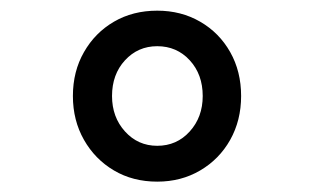

<svg xmlns="http://www.w3.org/2000/svg" viewBox="-20 -748 602 369"><path d="M282.2 -398.9Q235.4 -398.9 199 -420.4Q162.6 -441.9 141.4 -479.2Q120.1 -516.6 120.1 -563.5Q120.1 -610.8 141.4 -647.9Q162.6 -685.1 199 -706.3Q235.4 -727.5 282.2 -727.5Q328.1 -727.5 364.7 -706.3Q401.4 -685.1 422.4 -647.9Q443.4 -610.8 443.4 -563.5Q443.4 -516.6 422.4 -479.2Q401.4 -441.9 364.7 -420.4Q328.1 -398.9 282.2 -398.9ZM282.2 -467.8Q319.8 -467.8 344.7 -495.4Q369.6 -522.9 369.6 -563.5Q369.6 -605 344.7 -632.1Q319.8 -659.2 282.2 -659.2Q245.1 -659.2 220.2 -632.1Q195.3 -605 195.3 -563.5Q195.3 -522.9 220.2 -495.4Q245.1 -467.8 282.2 -467.8Z"/></svg>

Font: Reddit Mono Medium
Style: Regular
Weight: 500
Monospace: yes
Designer: Stephen Hutchings
Foundry: Reddit
Version: Version 1.014